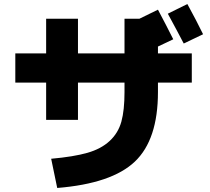

<svg xmlns="http://www.w3.org/2000/svg" viewBox="-20 -870 1040 953"><path d="M56 -605H209V-777H367V-605H598V-777H672L764 -822Q805 -745 840 -675L764 -639V-605H932V-460H764V-413Q764 -177 649.5 -68Q535 41 264 63L234 -82Q346 -92 414 -111.5Q482 -131 524.5 -170.5Q567 -210 582.5 -266.5Q598 -323 598 -413V-460H367V-275H209V-460H56ZM988 -700 892 -654Q863 -710 813 -802L910 -850Q956 -766 988 -700Z"/></svg>

Font: M PLUS 1p ExtraBold
Style: Regular
Weight: 800
Version: Version 1.062